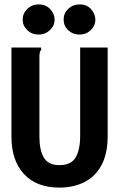

<svg xmlns="http://www.w3.org/2000/svg" viewBox="-20 -839 540 872"><path d="M249 13Q146 13 89 -48.5Q32 -110 32 -219V-623H158H167V-613Q162 -607 160.5 -600Q159 -593 159 -576V-218Q159 -158 179 -123.5Q199 -89 250 -89Q303 -89 323.5 -124Q344 -159 344 -221V-623H469V-222Q469 -141 441 -89Q413 -37 363.5 -12Q314 13 249 13ZM155 -682Q125 -682 104 -702Q83 -722 83 -750Q83 -778 104 -798.5Q125 -819 155 -819Q188 -819 208 -797.5Q228 -776 228 -750Q228 -722 206.5 -702Q185 -682 155 -682ZM341 -682Q311 -682 290 -701.5Q269 -721 269 -750Q269 -779 290 -799Q311 -819 341 -819Q375 -819 394 -797Q413 -775 413 -750Q413 -722 392 -702Q371 -682 341 -682Z"/></svg>

Font: Inconsolata ExtraBold
Style: Regular
Weight: 800
Designer: Raph Levien, Cyreal, Brenton Simpson
Foundry: Raph Levien, Cyreal, Google
Version: Version 3.001